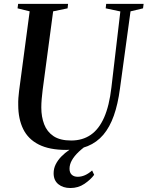

<svg xmlns="http://www.w3.org/2000/svg" viewBox="-20 -763 760 990"><path d="M653 -704.5 598.5 -306Q588 -226 567 -166.8Q546 -107.5 512.8 -68.2Q479.5 -29 432 -9.5Q384.5 10 321.5 10Q234.5 10 179.8 -17.8Q125 -45.5 99.5 -97.8Q74 -150 74 -222Q73.5 -239.5 74.8 -257.8Q76 -276 78.5 -295L133 -704.5L70.5 -720L73.5 -743H331L328.5 -720L254 -704.5L200 -300Q197 -275.5 195 -252.5Q193 -229.5 193 -208.5Q193 -160.5 207.8 -122Q222.5 -83.5 256 -61Q289.5 -38.5 347 -38.5Q405 -38.5 447.5 -67.5Q490 -96.5 516.8 -157Q543.5 -217.5 554.5 -312.5L600.5 -704L525 -720L527.5 -743H720.5L717.5 -720ZM343 206.5Q305 206.5 280.8 186.8Q256.5 167 256.5 130.5Q256.5 106 267.2 84.5Q278 63 296.2 44.2Q314.5 25.5 338.2 9.2Q362 -7 388.5 -20.5L416.5 -33.5L442.5 -24.5Q409.5 -2.5 386.2 19.5Q363 41.5 350.8 63.2Q338.5 85 338.5 107Q338.5 127 349.8 137.8Q361 148.5 381 148.5Q399.5 148.5 417.8 140.5Q436 132.5 455 116L465.5 138.5Q447 163.5 415.2 185Q383.5 206.5 343 206.5Z"/></svg>

Font: Merriweather 120pt Medium
Style: Italic
Weight: 500
Italic angle: -7.8°
Version: Version 2.101